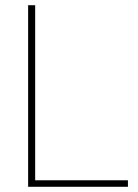

<svg xmlns="http://www.w3.org/2000/svg" viewBox="-20 -717 530 737"><path d="M88 -697H115V-25H471V0H88Z"/></svg>

Font: FreesentationVF
Style: Regular
Weight: 400
Designer: glyphs from Roboto by Christian Robertson / Hangul glyphs from Noto Sans CJK(Source Han Sans) by Jang Soo-young and Kang
Foundry: PT&
Version: Version 2.001;Glyphs 3.3.1 (3343)